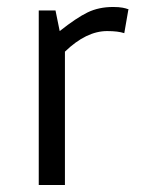

<svg xmlns="http://www.w3.org/2000/svg" viewBox="-20 -530 411 550"><path d="M166 -382V0H91V-500H139L151 -441Q199 -479 231 -494.5Q263 -510 304 -510Q312 -510 319 -509.5Q326 -509 331 -508Q336 -507 340 -506Q344 -505 346 -504H348L336 -435Q318 -441 287 -441Q227 -441 166 -382Z"/></svg>

Font: Gudea
Style: Regular
Weight: 400
Designer: Agustina Mingote
Foundry: Agustina Mingote
Version: Version 1.002